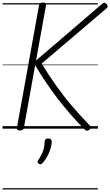

<svg xmlns="http://www.w3.org/2000/svg" viewBox="-20 -1014 870 1513"><path d="M136 14Q122 14 116.5 9.5Q111 5 113 -5L288 -975Q291 -994 318 -994Q346 -994 343 -975L264 -537L784 -983Q795 -993 803 -992.5Q811 -992 820 -982Q830 -971 829.5 -964Q829 -957 819 -948L308 -513Q365 -420 425.5 -335Q486 -250 552 -173.5Q618 -97 687 -26Q696 -17 695 -9Q694 -1 683 10Q672 18 663 16Q654 14 645 4Q591 -50 538.5 -110Q486 -170 437 -233.5Q388 -297 343 -364Q298 -431 257 -500L168 -5Q166 5 158.5 9.5Q151 14 136 14ZM287 277Q277 271 276 264Q275 257 282 247Q298 222 308.5 201Q319 180 325 156.5Q331 133 332 101Q333 89 339.5 83Q346 77 359 77Q374 77 381 84Q388 91 388 103Q387 125 379.5 153Q372 181 357 210Q342 239 319 267Q312 276 304 279.5Q296 283 287 277ZM0 469H751V479H0ZM0 -20H751V0H0ZM0 -505H751V-500H0ZM0 -989H751V-979H0Z"/></svg>

Font: Playwrite DE VA Guides
Style: Regular
Weight: 400
Designer: Veronika Burian, José Scaglione
Foundry: TypeTogether
Version: Version 1.003